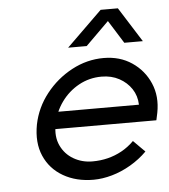

<svg xmlns="http://www.w3.org/2000/svg" viewBox="-49 -680 645 732"><g transform="rotate(-5 274.0 -314.5)"><path d="M280 7Q214 7 164.5 -21.5Q115 -50 92.5 -101.5Q70 -153 83 -222Q96 -286 137 -338Q178 -390 236 -421Q294 -452 358 -452Q420 -452 466 -421Q512 -390 534 -339Q556 -288 544 -226L538 -198H120L135 -263H477Q476 -297 458.5 -323.5Q441 -350 411.5 -366Q382 -382 344 -382Q297 -382 257 -360Q217 -338 190 -300.5Q163 -263 154 -216Q145 -170 161 -135.5Q177 -101 209.5 -82Q242 -63 282 -63Q313 -63 341 -70Q369 -77 394.5 -91Q420 -105 442 -127L486 -83Q458 -55 423 -34.5Q388 -14 351 -3.5Q314 7 280 7ZM227 -503 363 -636H429L513 -503H442L380 -602H398L298 -503Z"/></g></svg>

Font: Teachers
Style: Italic
Weight: 400
Italic angle: -11°
Designer: Alfredo Marco Pradil, Chank Diesel
Version: Version 1.001